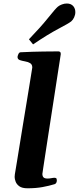

<svg xmlns="http://www.w3.org/2000/svg" viewBox="-20 -1042 439 1069"><path d="M65.4 -87.9Q68.4 -106 75 -145.8Q81.5 -185.5 90.1 -238.8Q98.6 -292 108.2 -350.3Q117.7 -408.7 127 -464.4Q136.2 -520 143.6 -565.7Q150.9 -611.3 155.3 -638.4Q159.7 -665.5 159.7 -666Q159.7 -683.6 147.2 -690.7Q134.8 -697.8 118.7 -700.4Q102.5 -703.1 90.1 -707.5Q77.6 -711.9 77.6 -725.1Q77.6 -729.5 82 -740Q86.4 -750.5 94.2 -751Q163.1 -754.4 220 -755.1Q276.9 -755.9 306.2 -755.9Q310.1 -755.9 314.2 -752.9Q318.4 -750 318.4 -741.2Q318.4 -740.2 314 -711.9Q309.6 -683.6 302.2 -636.2Q294.9 -588.9 285.9 -530Q276.9 -471.2 267.1 -408.7Q257.3 -346.2 248.3 -287.1Q239.3 -228 231.9 -180.2Q224.6 -132.3 220.2 -103.5Q215.8 -74.7 215.8 -72.8Q215.8 -62 221.9 -54.9Q228 -47.9 244.6 -47.9Q254.9 -47.9 265.6 -50Q276.4 -52.2 283.7 -52.2Q288.1 -52.2 292.2 -50Q296.4 -47.9 296.4 -37.1Q296.4 -31.2 293.7 -25.1Q291 -19 284.2 -16.6Q253.9 -7.3 217 -0.5Q180.2 6.3 133.3 6.3Q103 6.3 87.6 -4.9Q72.3 -16.1 66.9 -31Q61.5 -45.9 61.5 -56.6Q61.5 -64.5 62.7 -71.5Q64 -78.6 65.4 -87.9ZM164.1 -794.9 141.1 -823.2Q208 -892.6 248.5 -943.4Q289.1 -994.1 302.2 -1004.9Q311 -1012.2 324.7 -1017.3Q338.4 -1022.5 352.1 -1022.5Q376.5 -1022.5 389.2 -1006.3Q399.4 -993.2 399.4 -974.6Q399.4 -959.5 392.8 -945.3Q386.2 -931.2 376.5 -922.9Q363.3 -912.1 305.2 -881.6Q247.1 -851.1 164.1 -794.9Z"/></svg>

Font: Gelasio
Style: Bold Italic
Weight: 700
Italic angle: -8.5°
Designer: Eben Sorkin
Foundry: Eben Sorkin
Version: Version 1.008